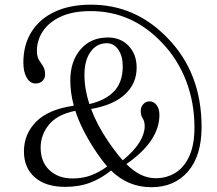

<svg xmlns="http://www.w3.org/2000/svg" viewBox="-20 -785 930 822"><path d="M628 16.5Q528 16.5 455.5 -55Q413.5 -21 366.2 -3Q319 15 258.5 15Q175.5 15 129 -25.8Q82.5 -66.5 82.5 -137Q82.5 -211 134.8 -264Q187 -317 296 -332.5Q281 -387.5 281 -441.5Q281 -522 324.5 -573.2Q368 -624.5 442 -624.5Q496.5 -624.5 530.8 -588.5Q565 -552.5 565 -495.5Q565 -426.5 514.5 -380.5Q464 -334.5 370 -318.5Q395.5 -250 443 -180Q477 -130.5 505.5 -98.5Q555.5 -140 577.5 -176.5Q599.5 -213 599.5 -244.5Q599.5 -265.5 591 -278.2Q582.5 -291 582.5 -310Q582.5 -327 593.2 -339Q604 -351 621 -351Q638 -351 650.2 -335.5Q662.5 -320 662.5 -293Q662.5 -238 627.8 -185.2Q593 -132.5 521 -82.5Q553 -51 583.5 -36.5Q614 -22 647 -22Q693.5 -22 731 -45.2Q768.5 -68.5 790.5 -116.5Q812.5 -164.5 812.5 -239.5Q812.5 -345.5 777 -438.2Q741.5 -531 674.5 -601Q546 -737.5 368.5 -737.5Q291.5 -737.5 240.2 -713.8Q189 -690 163.5 -651.2Q138 -612.5 138 -567.5Q138 -542.5 146.8 -528.5Q155.5 -514.5 164.2 -501.5Q173 -488.5 173 -466.5Q173 -449.5 161.8 -438.5Q150.5 -427.5 132.5 -427.5Q109 -427.5 94.5 -452.2Q80 -477 80 -517Q80 -593.5 115.2 -649.2Q150.5 -705 215.2 -735Q280 -765 369.5 -765Q560 -765 697.5 -622Q843 -473 843 -241.5Q843 -118 784.8 -50.8Q726.5 16.5 628 16.5ZM341.5 -464.5Q341.5 -404 362.5 -339.5Q431 -355 468.2 -394Q505.5 -433 505.5 -501Q505.5 -545 486.5 -572.5Q467.5 -600 437 -600Q394.5 -600 368 -563.5Q341.5 -527 341.5 -464.5ZM154 -153Q154 -92 191.8 -56.5Q229.5 -21 290 -21Q334 -21 369.5 -34.2Q405 -47.5 439 -72.5Q413.5 -101.5 386 -143.5Q328 -232 302.5 -310.5Q225 -295 189.5 -251.2Q154 -207.5 154 -153Z"/></svg>

Font: Fraunces 72pt Soft Light
Style: Regular
Weight: 300
Version: Version 1.000;[b76b70a41]